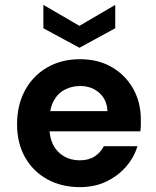

<svg xmlns="http://www.w3.org/2000/svg" viewBox="-20 -756 642 788"><path d="M308 12Q232 12 173.5 -20.5Q115 -53 82.5 -111Q50 -169 50 -246Q50 -324 82 -384Q114 -444 172.5 -478.5Q231 -513 308 -513Q383 -513 439 -480.5Q495 -448 526.5 -392Q558 -336 558 -265Q558 -255 558 -243Q558 -231 556 -217H146V-300H421Q419 -347 387.5 -375Q356 -403 309 -403Q274 -403 245 -387.5Q216 -372 199.5 -340.5Q183 -309 183 -261V-232Q183 -191 198.5 -161Q214 -131 242.5 -114.5Q271 -98 307 -98Q344 -98 368.5 -114Q393 -130 406 -156H544Q530 -109 496.5 -71Q463 -33 415.5 -10.5Q368 12 308 12ZM306 -560 158 -640V-736L306 -650L453 -736V-640Z"/></svg>

Font: DM Sans 18pt
Style: Bold
Weight: 700
Designer: Colophon Foundry, Jonny Pinhorn
Foundry: Colophon Foundry
Version: Version 4.004;gftools[0.9.30]